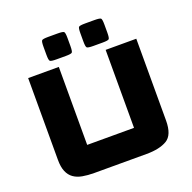

<svg xmlns="http://www.w3.org/2000/svg" viewBox="-154 -1054 1212 1214"><g transform="rotate(-20 452.5 -447.0)"><path d="M88.6 -700H294.9V-175.4Q294.9 -175.4 294.9 -175.4Q294.9 -175.4 294.9 -175.4H610Q610 -175.4 610 -175.4Q610 -175.4 610 -175.4V-700H816.2V-149.7Q816.2 -52.7 766.1 -22.9Q716 7 627.8 7H276.1Q232.7 7 197.9 0.6Q163.2 -5.7 138.9 -22.9Q114.6 -40.1 101.6 -70.8Q88.6 -101.5 88.6 -149.7ZM247.4 -799.7V-852.6Q247.4 -888.6 254.1 -895Q260.7 -901.4 297.3 -901.4H359.2Q395.8 -901.4 402.4 -895Q409.1 -888.6 409.1 -852.6V-799.7Q409.1 -763.2 402.4 -756.5Q395.8 -749.9 359.2 -749.9H297.3Q260.7 -749.9 254.1 -756.5Q247.4 -763.2 247.4 -799.7ZM495.8 -799.7V-852.6Q495.8 -888.6 502.4 -895Q509.1 -901.4 545.6 -901.4H607.6Q644.1 -901.4 650.8 -895Q657.4 -888.6 657.4 -852.6V-799.7Q657.4 -763.2 650.8 -756.5Q644.1 -749.9 607.6 -749.9H545.6Q509.1 -749.9 502.4 -756.5Q495.8 -763.2 495.8 -799.7Z"/></g></svg>

Font: Science Gothic
Style: Regular
Weight: 400
Designer: Thomas Phinney, Vassil Kateliev, Brandon Buerkle
Foundry: Font Detective LLC
Version: Version 1.018